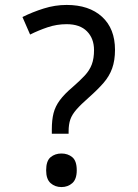

<svg xmlns="http://www.w3.org/2000/svg" viewBox="-20 -744 558 778"><path d="M190 -202V-220Q190 -258 197 -285.5Q204 -313 222.5 -338Q241 -363 273 -390Q304 -417 323.5 -438Q343 -459 352 -483Q361 -507 361 -541Q361 -588 332.5 -617Q304 -646 250 -646Q210 -646 173 -633.5Q136 -621 102 -604L71 -675Q111 -695 157 -709.5Q203 -724 250 -724Q341 -724 393.5 -676Q446 -628 446 -542Q446 -499 434.5 -467Q423 -435 399.5 -408Q376 -381 341 -350Q308 -321 290 -300.5Q272 -280 265 -260Q258 -240 258 -211V-202ZM229 14Q203 14 185 -2Q167 -18 167 -54Q167 -92 185 -107Q203 -122 229 -122Q255 -122 273 -107Q291 -92 291 -54Q291 -18 273 -2Q255 14 229 14Z"/></svg>

Font: hexlhindi05
Style: Book
Weight: 400
Designer: Jelle Bosma - Monotype Design Team
Foundry: Monotype Imaging Inc.
Version: Version 2.003